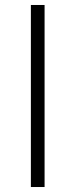

<svg xmlns="http://www.w3.org/2000/svg" viewBox="-20 -695 303 771"><path d="M159 56H104V-675H159Z"/></svg>

Font: Gemunu Libre ExtraLight Light
Style: Regular
Weight: 300
Version: Version 1.100